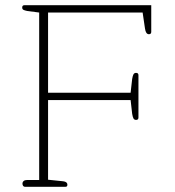

<svg xmlns="http://www.w3.org/2000/svg" viewBox="-20 -715 671 735"><path d="M66 -12Q66 -18 70.5 -22Q75 -26 84 -26H130V-667L84 -673Q74 -675 69.5 -677.5Q65 -680 65 -686Q65 -695 73 -695H559V-593Q559 -584 550 -584Q538 -584 535 -606L526 -667H164V-360H480L486 -413Q488 -425 491 -430.5Q494 -436 501 -436Q510 -436 510 -427V-265Q510 -256 501 -256Q494 -256 491 -261.5Q488 -267 486 -279L480 -332H164V-27L222 -21Q238 -19 238 -8Q238 0 231 0H75Q71 0 68.5 -3.5Q66 -7 66 -12Z"/></svg>

Font: Maitree ExtraLight
Style: Regular
Weight: 250
Designer: CadsonDemak Team
Foundry: CadsonDemak
Version: Version 1.002